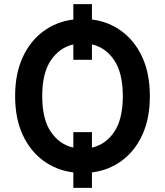

<svg xmlns="http://www.w3.org/2000/svg" viewBox="-20 -829 800 931"><path d="M425.8 82H335.6V7.1Q253.6 -3.2 189.8 -50.1Q126.1 -96.9 89.7 -176.1Q53.3 -255.3 53.3 -362.9Q53.3 -470.9 89.7 -550.4Q126.1 -630 189.8 -677Q253.6 -724.1 335.6 -734.4V-808.9H425.8V-734.4Q507.5 -724.1 570.8 -677Q634.2 -630 670.5 -550.4Q706.7 -470.9 706.7 -362.9Q706.7 -255 670.5 -175.8Q634.2 -96.6 570.8 -49.9Q507.5 -3.2 425.8 7.1ZM425.8 -113.3Q491.8 -127.8 533.6 -189.1Q575.3 -250.4 575.6 -362.9Q575.3 -475.5 533.6 -537.3Q491.8 -599.1 425.8 -613.6V-539.1H335.6V-613.6Q269.2 -598.7 226.9 -536.9Q184.7 -475.1 184.7 -362.9Q184.7 -250.4 227.1 -189.1Q269.5 -127.8 335.6 -113.3V-188.2H425.8Z"/></svg>

Font: Linik Sans SemiBold
Style: Regular
Weight: 600
Designer: Rasmus Andersson (font), Cristiano Sobral (main changes)
Foundry: rsms
Version: Version 3.018;June 1, 2022;FontCreator 14.0.0.2814 64-bit; t